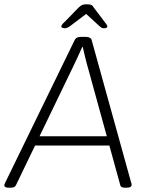

<svg xmlns="http://www.w3.org/2000/svg" viewBox="-37 -874 670 896"><path d="M5 2Q-7 2 -12 -1Q-17 -4 -17 -9Q-17 -11 -16 -14Q-15 -17 -13 -21L311 -686Q314 -692 318 -695.5Q322 -699 329 -700.5Q336 -702 344 -702H359Q369 -702 375 -700.5Q381 -699 385.5 -695.5Q390 -692 391 -686L575 -22Q577 -18 577 -15Q577 -12 577 -10Q577 -5 571.5 -1.5Q566 2 554 2H549Q538 2 532 -0.5Q526 -3 524 -11L375 -552Q367 -579 361 -604.5Q355 -630 349 -655H347Q336 -630 324 -604.5Q312 -579 299 -552L37 -9Q33 -2 27 0Q21 2 9 2ZM106 -195V-238H495V-195ZM265 -742Q259 -742 254 -744.5Q249 -747 249 -750Q249 -754 253 -759.5Q257 -765 265 -772L331 -840Q340 -848 347 -851Q354 -854 367 -854Q376 -854 381.5 -853Q387 -852 391.5 -849.5Q396 -847 399 -841L451 -772Q456 -765 460 -760Q464 -755 464 -751Q464 -746 459.5 -744Q455 -742 448 -742Q442 -742 436.5 -745Q431 -748 423 -756L365 -809L295 -756Q285 -748 278 -745Q271 -742 265 -742Z"/></svg>

Font: Asap ExtraLight
Style: Italic
Weight: 250
Italic angle: -6°
Version: Version 3.001